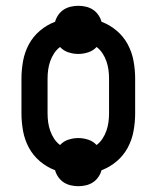

<svg xmlns="http://www.w3.org/2000/svg" viewBox="-20 -591 540 662"><path d="M250 51Q237 51 224 48Q211 45 200 38Q189 31 181 19.5Q173 8 170 -4Q141 -15 117.5 -35Q94 -55 79.5 -82Q65 -109 59.5 -139.5Q54 -170 54 -200V-320Q54 -350 59.5 -380.5Q65 -411 79.5 -438Q94 -465 117.5 -485Q141 -505 170 -516Q173 -528 181 -539.5Q189 -551 200 -558Q211 -565 224 -568Q237 -571 250 -571Q263 -571 276 -568Q289 -565 300 -558Q311 -551 319 -539.5Q327 -528 330 -516Q359 -505 382.5 -485Q406 -465 420.5 -438Q435 -411 440.5 -380.5Q446 -350 446 -320V-200Q446 -170 440.5 -139.5Q435 -109 420.5 -82Q406 -55 382.5 -35Q359 -15 330 -4Q327 8 319 19.5Q311 31 300 38Q289 45 276 48Q263 51 250 51ZM187 -91Q199 -104 216 -109.5Q233 -115 250 -115Q267 -115 284 -109.5Q301 -104 313 -91Q325 -100 333.5 -113Q342 -126 347 -140.5Q352 -155 354 -170Q356 -185 356 -200V-320Q356 -335 354 -350Q352 -365 347 -379.5Q342 -394 333.5 -407Q325 -420 313 -429Q301 -416 284 -410.5Q267 -405 250 -405Q233 -405 216 -410.5Q199 -416 187 -429Q175 -420 166.5 -407Q158 -394 153 -379.5Q148 -365 146 -350Q144 -335 144 -320V-200Q144 -185 146 -170Q148 -155 153 -140.5Q158 -126 166.5 -113Q175 -100 187 -91Z"/></svg>

Font: Iosevka SS18 Medium
Style: Regular
Weight: 500
Monospace: yes
Designer: Belleve Invis
Foundry: Belleve Invis
Version: Version 25.1.1; ttfautohint (v1.8.4)